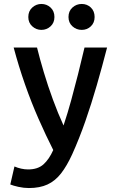

<svg xmlns="http://www.w3.org/2000/svg" viewBox="-20 -762 600 970"><path d="M126 188Q100 188 73 182Q46 176 32 170L53 79Q69 86 87 90Q105 94 122 94Q171 94 199.5 68.5Q228 43 249 -4Q212 -77 175 -161Q138 -245 106 -336.5Q74 -428 49 -522H167Q181 -465 201.5 -396.5Q222 -328 247.5 -258.5Q273 -189 301 -128Q322 -191 339.5 -255Q357 -319 374 -386Q391 -453 407 -522H521Q496 -425 469 -331.5Q442 -238 411.5 -150.5Q381 -63 345 17Q318 76 288.5 114Q259 152 220 170Q181 188 126 188ZM393 -611Q366 -611 346 -629Q326 -647 326 -676Q326 -706 346 -724Q366 -742 393 -742Q420 -742 439 -724Q458 -706 458 -676Q458 -647 439 -629Q420 -611 393 -611ZM189 -611Q163 -611 143 -629Q123 -647 123 -676Q123 -706 143 -724Q163 -742 189 -742Q216 -742 235.5 -724Q255 -706 255 -676Q255 -647 235.5 -629Q216 -611 189 -611Z"/></svg>

Font: Ubuntu Sans Mono Medium
Style: Regular
Weight: 500
Monospace: yes
Designer: Dalton Maag Ltd
Foundry: Dalton Maag Ltd
Version: Version 1.006